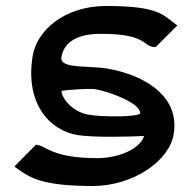

<svg xmlns="http://www.w3.org/2000/svg" viewBox="-20 -610 612 641"><path d="M28 -54 36 -48C79 -17 120 11 290 11C423 11 546 -72 560 -163C582 -301 441 -364 338 -381C275 -392 179 -379 185 -419C193 -471 241 -498 320 -497C471 -497 456 -455 495 -453H500L572 -525L564 -531C523 -561 508 -590 334 -590C196 -590 103 -509 89 -423C63 -261 148 -174 239 -159C297 -150 421 -154 461 -156C447 -111 373 -82 305 -82C155 -82 133 -123 105 -126L100 -127ZM186 -307C202 -309 274 -316 299 -312C346 -304 451 -265 448 -231C436 -219 323 -219 276 -227C216 -237 182 -291 186 -307Z"/></svg>

Font: Charger Pro
Style: ExBdSuExtObl
Weight: 400
Designer: Jasper
Foundry: Cannot Into Space Fonts
Version: Version 1.09